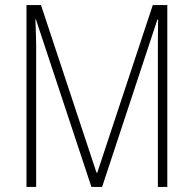

<svg xmlns="http://www.w3.org/2000/svg" viewBox="-20 -734 761 754"><path d="M339 0H381L598 -657H601C600 -603 600 -574 600 -556V0H637V-714H580L362 -56H359L141 -714H84V0H122V-557C122 -577 121 -604 119 -658H121Z"/></svg>

Font: Noto Sans Malayalam Condensed ExtraLight
Style: Regular
Weight: 200
Width: 3
Designer: Jelle Bosma - Monotype Design Team
Foundry: Monotype Imaging Inc.
Version: Version 2.104